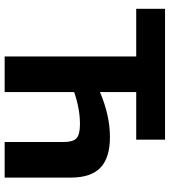

<svg xmlns="http://www.w3.org/2000/svg" viewBox="28 -758 730 826"><g transform="rotate(90 393.0 -345.0)"><path d="M376 -566V-410Q477 -453 569 -453Q659 -453 701.5 -412Q744 -371 744 -285V0H591V-253Q591 -294 575 -309Q559 -324 514 -324Q448 -324 376 -299V0H223V-566H18V-690H581V-566Z"/></g></svg>

Font: Exo 2.0
Style: Bold
Weight: 700
Designer: Natanael Gama
Version: Version 1.001;PS 001.001;hotconv 1.0.70;makeotf.lib2.5.58329